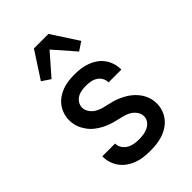

<svg xmlns="http://www.w3.org/2000/svg" viewBox="-227 -854 955 955"><g transform="rotate(-45 250.0 -377.0)"><path d="M249 8Q226 8 203.5 5.5Q181 3 160 -4.5Q139 -12 120 -25Q101 -38 87.5 -56Q74 -74 67 -95.5Q60 -117 60 -140V-142H150V-141Q150 -124 159.5 -109.5Q169 -95 183.5 -86.5Q198 -78 215 -75Q232 -72 249 -72Q265 -72 281.5 -74.5Q298 -77 313 -84.5Q328 -92 338 -105.5Q348 -119 348 -136Q348 -153 338.5 -167.5Q329 -182 315 -191.5Q301 -201 284.5 -206Q268 -211 251.5 -214.5Q235 -218 219 -222.5Q203 -227 187 -233.5Q171 -240 156.5 -248.5Q142 -257 128.5 -267.5Q115 -278 104.5 -291.5Q94 -305 86 -320Q78 -335 74 -351.5Q70 -368 70 -385Q70 -406 76.5 -427Q83 -448 96 -465.5Q109 -483 127 -495.5Q145 -508 165.5 -515.5Q186 -523 208 -525.5Q230 -528 251 -528Q273 -528 294.5 -525Q316 -522 336.5 -514.5Q357 -507 375 -494.5Q393 -482 406 -464Q419 -446 425.5 -425Q432 -404 432 -382V-380H342V-381Q342 -397 334 -411Q326 -425 312.5 -433.5Q299 -442 283 -445Q267 -448 251 -448Q236 -448 220 -445.5Q204 -443 190.5 -435Q177 -427 168.5 -413.5Q160 -400 160 -385Q160 -368 169.5 -353Q179 -338 193 -328.5Q207 -319 223 -314Q239 -309 255.5 -305.5Q272 -302 288.5 -297.5Q305 -293 320.5 -286.5Q336 -280 351 -271.5Q366 -263 379 -252.5Q392 -242 403 -229Q414 -216 422 -201Q430 -186 434 -169.5Q438 -153 438 -136Q438 -113 430.5 -91.5Q423 -70 409.5 -53Q396 -36 377 -23.5Q358 -11 336.5 -4Q315 3 293 5.5Q271 8 249 8ZM153 -592 108 -622 199 -762H301L392 -622L347 -592L250 -703Z"/></g></svg>

Font: Iosevka Curly Medium
Style: Regular
Weight: 500
Monospace: yes
Designer: Belleve Invis
Foundry: Belleve Invis
Version: Version 22.1.2; ttfautohint (v1.8.4)